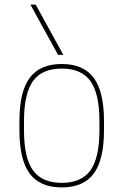

<svg xmlns="http://www.w3.org/2000/svg" viewBox="-20 -810 540 840"><path d="M250 10Q155 10 110 -50.5Q65 -111 65 -240V-280Q65 -409 110 -469.5Q155 -530 250 -530Q345 -530 390 -469.5Q435 -409 435 -280V-240Q435 -111 390 -50.5Q345 10 250 10ZM250 -10Q336 -10 375.5 -64.5Q415 -119 415 -240V-280Q415 -401 375.5 -455.5Q336 -510 250 -510Q164 -510 124.5 -455.5Q85 -401 85 -280V-240Q85 -119 124.5 -64.5Q164 -10 250 -10ZM234 -570 113 -790H136L257 -570Z"/></svg>

Font: M PLUS 1 Code Thin
Style: Regular
Weight: 250
Designer: Coji Morishita
Foundry: UNDERFOREST DESIGN
Version: Version 1.002